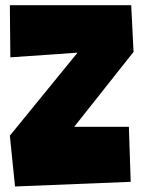

<svg xmlns="http://www.w3.org/2000/svg" viewBox="-20 -712 536 723"><path d="M482.9 -516.6 259.3 -234.4H465.3L472.2 -27.3L36.6 -9.8L17.1 -201.2L272 -513.7L19 -496.1L17.1 -692.4H474.1Z"/></svg>

Font: Luckiest Guy RUS-BEL-UKR
Style: Regular
Weight: 400
Designer: Astigmatic (AOETI)
Foundry: Astigmatic (AOETI)
Version: Version 1.00 March 11, 2019, initial release